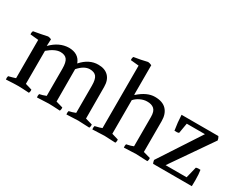

<svg xmlns="http://www.w3.org/2000/svg" viewBox="-86 -1222 2131 1693"><g transform="rotate(30 979.0 -375.5)"><path d="M196 -501 193 -433 194 -432Q274 -514 372 -516Q473 -515 503 -432Q578 -517 672 -516Q738 -516 775 -478.5Q812 -441 812 -371L813 -50L883 -30Q886 -11 878 5Q788 0 763 0Q737 0 645 5Q642 -14 647 -30Q678 -36 713 -50V-326Q713 -392 692.5 -418Q672 -444 625 -444Q568 -443 512 -379L513 -50L583 -30Q586 -11 578 5Q495 0 463 0Q432 0 345 5Q342 -14 347 -30Q378 -36 413 -50V-326Q413 -392 392.5 -419Q372 -446 325 -446Q270 -445 201 -386V-50L268 -30Q271 -11 263 5Q183 0 151 0Q115 0 29 5Q26 -14 31 -30Q79 -42 101 -50V-440L18 -448Q15 -468 23 -483Q100 -496 162 -510Q179 -509 196 -501Z M1076 -745V-445H1081Q1165 -520 1245 -520Q1324 -520 1363 -478.5Q1402 -437 1402 -364V-50L1474 -30Q1477 -11 1469 5Q1379 0 1352 0Q1322 0 1230 5Q1227 -14 1232 -30Q1282 -40 1302 -50V-349Q1302 -406 1276.5 -428.5Q1251 -451 1205 -450Q1173 -450 1138.5 -434Q1104 -418 1081 -392V-50L1148 -30Q1151 -11 1143 5Q1053 0 1031 0Q1002 0 909 5Q906 -14 911 -30Q967 -43 981 -50V-686L898 -694Q895 -714 903 -729Q975 -740 1038 -756Q1055 -755 1076 -745Z M1626 -45H1840L1868 -159Q1888 -166 1913 -163Q1920 -123 1920 -61Q1920 -20 1919 0H1525Q1518 -12 1515 -34L1790 -455H1605L1587 -351Q1567 -344 1542 -347Q1529 -425 1526 -500H1901Q1912 -484 1915 -463Z"/></g></svg>

Font: Alike
Style: Regular
Weight: 400
Designer: Cyreal (www.cyreal.org)
Foundry: Cyreal (www.cyreal.org)
Version: Version 1.212